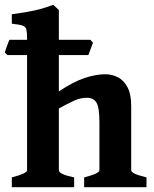

<svg xmlns="http://www.w3.org/2000/svg" viewBox="-27 -777 638 797"><path d="M339.8 -548.3H3.9L-7.3 -559.1Q-4.9 -566.9 1.7 -585.4Q8.3 -604 12.2 -611.8H348.1L358.9 -599.6ZM322.3 0V-40.5Q357.4 -49.8 371.6 -56.9Q385.7 -64 385.7 -70.3V-270Q385.7 -329.6 373.8 -350.3Q361.8 -371.1 333 -371.1Q306.6 -371.1 280.5 -359.1Q254.4 -347.2 217.3 -326.7V-70.3Q217.3 -53.7 280.8 -40.5V0H22V-40.5Q85.4 -57.1 85.4 -70.3V-614.3Q85.4 -641.6 82.8 -653.8Q80.1 -666 66.9 -670.7Q53.7 -675.3 22 -678.7V-717.8Q81.5 -725.6 118.7 -734.1Q155.8 -742.7 194.3 -756.8L217.3 -735.4V-397.5Q277.8 -438 324.7 -453.4Q371.6 -468.8 409.7 -468.8Q438 -468.8 462.4 -456.3Q486.8 -443.8 502.2 -415Q517.6 -386.2 517.6 -337.4V-70.3Q517.6 -64 530 -57.1Q542.5 -50.3 581.1 -40.5V0Z"/></svg>

Font: Gentium Book Plus
Style: Bold
Weight: 700
Designer: Victor Gaultney, Annie Olsen, Iska Routamaa, Becca Hirsbrunner
Foundry: SIL International
Version: Version 6.101